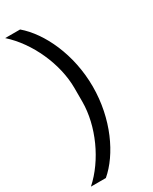

<svg xmlns="http://www.w3.org/2000/svg" viewBox="-234 -813 801 1003"><g transform="rotate(-30 166.0 -312.0)"><path d="M264 -312C264 -506 183 -676 84 -760H-6C102 -664 177 -499 177 -353V-271C177 -125 102 40 -6 136H84C183 52 264 -118 264 -312Z"/></g></svg>

Font: IBM Plex Devanagari Text
Style: Regular
Weight: 450
Designer: Mike Abbink, Paul van der Laan, Pieter van Rosmalen, Erin McLaughlin
Foundry: Bold Monday
Version: Version 1.0